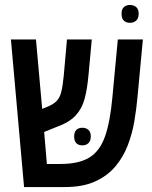

<svg xmlns="http://www.w3.org/2000/svg" viewBox="-20 -754 613 774"><path d="M77 0 24 -595H125L150 -315L172 -324Q196 -334 208.5 -347Q221 -360 227 -383.5Q233 -407 237 -449L250 -595H350L337 -454Q332 -397 321.5 -357Q311 -317 285.5 -289Q260 -261 210 -243L158 -222L169 -93H224Q297 -93 339.5 -118.5Q382 -144 403 -203Q424 -262 433 -361L455 -595H556L534 -360Q530 -315 521.5 -265Q513 -215 495 -168Q477 -121 445 -83Q413 -45 363.5 -22.5Q314 0 242 0ZM279 -204Q279 -222 288 -230.5Q297 -239 312 -239Q327 -239 336.5 -230.5Q346 -222 346 -204Q346 -186 336.5 -177Q327 -168 312 -168Q297 -168 288 -176.5Q279 -185 279 -204ZM504 -662Q489 -662 479.5 -670.5Q470 -679 470 -699Q470 -717 479.5 -725.5Q489 -734 504 -734Q519 -734 529 -725.5Q539 -717 539 -699Q539 -680 529 -671Q519 -662 504 -662Z"/></svg>

Font: Noto Sans Hebrew Condensed Medium
Style: Regular
Weight: 500
Width: 3
Designer: Monotype Design Team
Foundry: Monotype Imaging Inc.
Version: Version 2.004; ttfautohint (v1.8.4.7-5d5b)